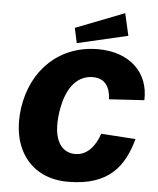

<svg xmlns="http://www.w3.org/2000/svg" viewBox="-62 -996 869 1059"><g transform="rotate(5 372.5 -467.0)"><path d="M588 -944 318 -839 336 -756 616 -821ZM457 -733C246 -733 92 -590 61 -371C31 -151 144 10 353 10C584 10 663 -107 705 -257L514 -270C492 -203 448 -146 381 -146C308 -146 251 -207 273 -367C296 -526 369 -577 442 -577C508 -577 538 -530 540 -463L735 -475C741 -631 629 -733 457 -733Z"/></g></svg>

Font: United Sans Black
Style: Italic
Weight: 900
Italic angle: -8°
Designer: Pablo Impallari, Rodrigo Fuenzalida (Modified by Dan O. Williams)
Version: Version 1.000;PS 001.000;hotconv 1.0.88;makeotf.lib2.5.64775